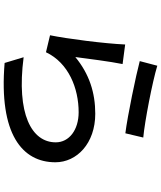

<svg xmlns="http://www.w3.org/2000/svg" viewBox="64 -894 872 1040"><g transform="rotate(90 500.0 -374.0)"><path d="M336 -790 311 -695C386 -675 606 -629 702 -617L725 -714C638 -722 425 -763 336 -790ZM327 -602 221 -616C216 -503 190 -302 171 -209L263 -187C321 -310 459 -364 588 -364C683 -364 751 -313 751 -240C751 -109 597 -26 290 -66L321 37C707 69 859 -59 859 -238C859 -354 757 -454 596 -454C483 -454 381 -422 289 -346C297 -407 314 -540 327 -602Z"/></g></svg>

Font: Spoqa Han Sans Neo Medium
Style: Regular
Weight: 500
Designer: [Spoqa Han Sans Neo] Dong-huui Kim ___ Younghwa Kang ___ Yujin Lee ___ [Noto Sans] Ryoko NISHIZUKA ____ (kana & ideograp
Foundry: Spoqa (http://www.spoqa-han-sans.com)
Version: Version 1.100;hotconv 1.0.109;makeotfexe 2.5.65596